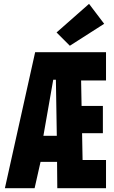

<svg xmlns="http://www.w3.org/2000/svg" viewBox="-20 -996 602 1016"><path d="M5.9 0 166 -719.7H317.4V-574.2H261.7L200.2 -223.6L201.2 -168.9L163.1 0ZM130.9 -139.6V-277.3H358.4V-139.6ZM283.2 0 281.2 -221.7V-240.2L273.4 -719.7H541V-570.3H409.2L417 -149.4H541V0ZM401.4 -291V-435.5H524.4V-291ZM349.6 -753.9 279.3 -824.2 451.2 -975.6 531.2 -870.1Z"/></svg>

Font: Reddit Mono Black
Style: Regular
Weight: 900
Monospace: yes
Designer: Stephen Hutchings
Foundry: Reddit
Version: Version 1.014